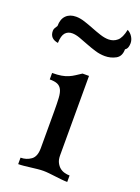

<svg xmlns="http://www.w3.org/2000/svg" viewBox="-163 -777 613 839"><g transform="rotate(20 144.0 -357.5)"><path d="M191 -99Q191 -79 197.5 -66Q204 -53 213.5 -45Q223 -37 235.5 -33.5Q248 -30 260 -30V0Q248 0 233.5 -1.5Q219 -3 203 -5Q187 -7 172.5 -8.5Q158 -10 146 -10Q134 -10 119.5 -8.5Q105 -7 89 -5Q73 -3 58.5 -1.5Q44 0 32 0V-30Q59 -30 80 -45Q101 -60 101 -99V-271Q101 -308 99.5 -332.5Q98 -357 91 -370.5Q84 -384 71 -389.5Q58 -395 35 -395V-425Q60 -425 77.5 -428Q95 -431 109 -437Q123 -443 135 -451Q147 -459 161 -468H191ZM14 -557Q-25 -563 -25 -599Q-25 -606 -21.5 -612.5Q-18 -619 -13 -626Q-13 -658 4 -675Q21 -692 50 -692Q69 -692 90.5 -685Q112 -678 133.5 -669.5Q155 -661 176.5 -654Q198 -647 216 -647Q239 -647 256 -661.5Q273 -676 281 -715Q296 -707 304.5 -693Q313 -679 313 -664Q313 -654 310 -645Q307 -636 299 -631Q299 -598 276 -585.5Q253 -573 226 -573Q203 -573 180 -580Q157 -587 135.5 -595.5Q114 -604 94.5 -611Q75 -618 59 -618Q39 -618 27 -604.5Q15 -591 14 -557Z"/></g></svg>

Font: Milonga
Style: Regular
Weight: 400
Designer: Pablo Impallari, Brenda Gallo, Rodrigo Fuenzalida
Foundry: Pablo Impallari, Brenda Gallo, Rodrigo Fuenzalida
Version: Version 1.000; ttfautohint (v0.93) -l 8 -r 50 -G 200 -x 14 -